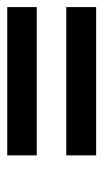

<svg xmlns="http://www.w3.org/2000/svg" viewBox="105 -671 290 540"><g transform="rotate(90 250.0 -401.0)"><path d="M0 -442.4V-526.4H417V-442.4ZM0 -276.4V-359.4H417V-276.4Z"/></g></svg>

Font: KH Dot kagurazaka 12
Style: Regular
Weight: 400
Designer: Original version for X68000 by Keitarou Hiraki (http://hp.vector.co.jp/authors/VA000874/) / TrueType conversion by Homem
Version: Version 1.00.20150527